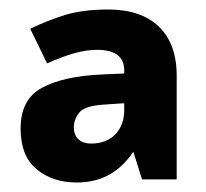

<svg xmlns="http://www.w3.org/2000/svg" viewBox="-20 -742 429 400"><path d="M206.1 -722.2C170.4 -722.2 140.6 -718.3 115.7 -710.9C90.8 -703.1 66.4 -693.4 43 -682.1L78.1 -609.9C117.7 -627.4 150.4 -638.2 182.1 -638.2C219.7 -638.2 238.8 -624 238.8 -595.2V-588.9L192.9 -586.9C138.7 -584.5 97.2 -575.2 67.4 -559.1C37.6 -543 22.9 -514.6 22.9 -474.1C22.9 -436 34.2 -407.7 56.2 -389.6C78.1 -371.1 106 -361.8 140.1 -361.8C192.4 -361.8 230 -384.8 257.8 -425.8L275.9 -368.2H348.1V-585C348.1 -672.9 296.4 -722.2 206.1 -722.2ZM238.8 -526.9V-512.2C238.8 -473.1 214.4 -442.9 169.9 -442.9C148.4 -442.9 133.8 -454.1 133.8 -477.1C133.8 -487.8 137.7 -498 145 -507.3C152.3 -516.6 168.5 -522 193.8 -523.9Z"/></svg>

Font: Noto Reveo Sans
Style: Regular
Weight: 800
Designer: Monotype Design Team
Foundry: Monotype Imaging Inc.
Version: Version 2.007